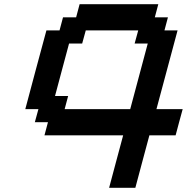

<svg xmlns="http://www.w3.org/2000/svg" viewBox="-20 -895 915 915"><path d="M500 0H625Q636.2 -42 658.4 -125.2Q680.7 -208.5 691.9 -250H816.9Q822.3 -270.5 833.5 -312.3Q844.7 -354 850.6 -375H725.6Q742.2 -437.5 775.9 -562.5Q809.6 -687.5 826.2 -750H763.7L780.3 -812.5H717.8L734.4 -875H359.4L342.8 -812.5H280.3L263.7 -750H201.2Q184.1 -687.5 150.6 -562.5Q117.2 -437.5 100.6 -375H163.1L146 -312.5H208.5L191.9 -250H566.9Q555.7 -208.5 533.4 -125.2Q511.2 -42 500 0ZM600.6 -375H288.1L304.7 -437.5H242.2Q253.4 -479.5 275.6 -562.7Q297.9 -646 309.1 -687.5H371.6L388.7 -750H638.7L621.6 -687.5H684.1Z"/></svg>

Font: Faithful 32x
Style: Oblique
Weight: 400
Foundry: Faithful Resource Pack
Version: Version 1.0; January 27, 2023